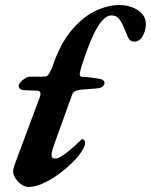

<svg xmlns="http://www.w3.org/2000/svg" viewBox="-20 -726 597 760"><path d="M93.5 14Q78.1 14 64 3.8Q49.9 -6.4 41 -20.6Q32 -34.9 32 -46Q32 -53.1 34.1 -61.4Q36.1 -69.7 42.7 -87.2L136.9 -339.4Q143 -356.3 138.3 -361.7Q133.6 -367 126.1 -367L77.9 -369Q60.8 -370 57.1 -376.6Q53.3 -383.1 53.3 -388.8Q53.3 -390.8 60 -399.1Q66.6 -407.5 77.8 -415.1Q89 -422.6 101.3 -422.6H149.6Q160.8 -422.6 166 -425.7Q171.2 -428.8 175.5 -436.5Q179.7 -444.2 186 -457.4Q215.7 -548.1 260.2 -602.5Q304.7 -656.8 355.1 -681.4Q405.5 -706 450.3 -706Q495.9 -706 526.7 -684.9Q557.4 -663.7 557.4 -631.1Q557.4 -605.3 544.7 -583.2Q532.1 -561.2 511.5 -561.2Q494.7 -561.2 487 -577.6Q479.4 -594.1 471.4 -614.2Q464 -634.2 452.9 -649.6Q441.8 -665 421.4 -665Q403.2 -665 385.8 -645.6Q368.3 -626.3 353.1 -595.2Q337.8 -564.1 324.5 -527.6Q317.5 -506.2 309.4 -483.7Q301.3 -461.1 297.5 -443.8Q293.9 -429.4 297.8 -425.4Q301.7 -421.3 312.2 -421.3Q325.6 -421.3 335.1 -419.6Q344.7 -417.8 362.6 -415.8Q385.1 -412.8 389.5 -407.6Q393.8 -402.5 393.8 -395Q393.8 -392.2 388.1 -385.3Q382.5 -378.3 366.6 -376.5Q353.6 -375.5 339.8 -374Q325.9 -372.5 307.2 -371.5Q288.7 -370.5 279.4 -366.5Q270 -362.5 265.5 -351.6L191.3 -144.9Q184 -123.9 184 -113.7Q184 -103.4 188.7 -100.9Q193.4 -98.4 198.6 -98.4Q211 -98.4 229.9 -111.6Q248.7 -124.7 268.2 -141.9Q287.7 -159.1 300.2 -171.6Q303 -174.4 305.3 -175Q307.5 -175.7 308.3 -174.6Q313.3 -173.3 315.6 -167.7Q318 -162.1 316.6 -155.5Q313.7 -140.2 297.8 -118.6Q282 -97 257.3 -73.9Q232.7 -50.7 203.9 -30.7Q175.1 -10.8 146.5 1.6Q117.9 14 93.5 14Z"/></svg>

Font: EB Garamond
Style: Italic
Weight: 400
Italic angle: -17.2°
Designer: Georg Duffner and Octavio Pardo
Foundry: Georg Duffner
Version: Version 1.001